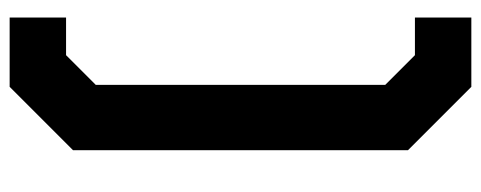

<svg xmlns="http://www.w3.org/2000/svg" viewBox="-312 -544 973 388"><g transform="rotate(90 174.0 -349.5)"><path d="M15 117V3H91L151 -57V-642L91 -702H15V-816H155L283 -688V-11L155 117Z"/></g></svg>

Font: Chakra Petch
Style: Bold
Weight: 700
Designer: Katatrad Aksorn Co.,Ltd.
Foundry: Cadson Demak Co.,Ltd.
Version: Version 1.000; ttfautohint (v1.6)